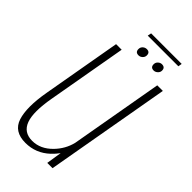

<svg xmlns="http://www.w3.org/2000/svg" viewBox="-235 -798 862 862"><g transform="rotate(45 196.0 -367.5)"><path d="M254 0 265.5 -73.5Q253 -56 236 -40Q187 6 121 6Q48.5 6 29.5 -52.8Q10.5 -111.5 29.5 -220L95.5 -595.5H131L64.5 -218.5Q46.5 -117.5 64.2 -69.8Q82 -22 136 -22Q188 -22 230 -65Q267 -103 279 -152.5L357 -595.5H392.5L287.5 0ZM202 -631Q182 -631 182 -651Q182 -662.5 190.2 -670Q198.5 -677.5 209 -677.5Q229 -677.5 229 -657.5Q229 -646.5 220.8 -638.8Q212.5 -631 202 -631ZM298.5 -631Q278.5 -631 278.5 -651Q278.5 -662.5 286.8 -670Q295 -677.5 305 -677.5Q325.5 -677.5 325.5 -657.5Q325.5 -646.5 317 -638.8Q308.5 -631 298.5 -631ZM169 -723 172.5 -741H366.5L363.5 -723Z"/></g></svg>

Font: Anybody ExtraLight
Style: Italic
Weight: 200
Italic angle: -10°
Designer: Tyler Finck
Foundry: Etcetera Type Company
Version: Version 1.010; ttfautohint (v1.8.3) -l 8 -r 50 -G 200 -x 14 